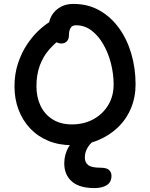

<svg xmlns="http://www.w3.org/2000/svg" viewBox="-20 -731 767 980"><path d="M347 10Q280 10 226 -12.5Q172 -35 133.5 -76Q95 -117 74.5 -171.5Q54 -226 54 -290Q54 -354 72 -408Q90 -462 118 -504Q146 -546 177 -575Q208 -604 234.5 -619.5Q261 -635 275 -635Q289 -635 298.5 -630.5Q308 -626 318 -612Q335 -588 325 -568.5Q315 -549 293 -535Q260 -511 230.5 -477.5Q201 -444 183.5 -397.5Q166 -351 166 -290Q166 -236 186.5 -192Q207 -148 248 -122Q289 -96 347 -96Q408 -96 456 -122Q504 -148 532 -194Q560 -240 560 -300Q560 -353 546.5 -406.5Q533 -460 507.5 -504.5Q482 -549 447 -575.5Q412 -602 367 -602Q348 -602 340 -588Q332 -574 332 -553Q332 -531 321 -520Q310 -509 294 -509Q278 -509 263 -518Q248 -527 238 -545.5Q228 -564 228 -590Q228 -623 243 -650Q258 -677 286.5 -694Q315 -711 354 -711Q429 -711 487.5 -678Q546 -645 587.5 -587.5Q629 -530 650.5 -456Q672 -382 672 -300Q672 -235 648.5 -178.5Q625 -122 581 -80Q537 -38 477.5 -14Q418 10 347 10ZM462 229Q385 229 346.5 195Q308 161 308 103Q308 58 330 19.5Q352 -19 389.5 -43Q427 -67 473 -67Q484 -67 491.5 -62Q499 -57 499 -47Q499 -40 495 -35Q491 -30 477 -23Q446 -7 429.5 18.5Q413 44 413 73Q413 98 430 111.5Q447 125 492 125Q525 125 537 137Q549 149 549 166Q549 199 525 214Q501 229 462 229Z"/></svg>

Font: Shantell Sans Medium
Style: Regular
Weight: 500
Designer: Stephen Nixon, Anya Danilova, Shantell Martin
Foundry: Arrow Type
Version: Version 1.011;[c5ecc13dd]